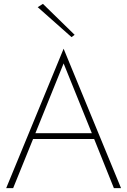

<svg xmlns="http://www.w3.org/2000/svg" viewBox="-20 -973 658 993"><path d="M175 -936 202 -953 366 -793 350 -781ZM569 0 467 -254H151L48 0H12L309 -721L606 0ZM309 -645 163 -284H455Z"/></svg>

Font: Jost* Thin
Style: Regular
Weight: 200
Version: Version 3.7